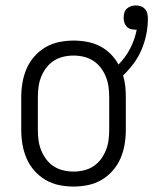

<svg xmlns="http://www.w3.org/2000/svg" viewBox="-20 -677 563 705"><path d="M250 8Q223 8 196.5 2.5Q170 -3 147 -16.5Q124 -30 106 -50.5Q88 -71 77.5 -95.5Q67 -120 62.5 -146.5Q58 -173 58 -200V-320Q58 -347 62.5 -373.5Q67 -400 77.5 -424.5Q88 -449 106 -469.5Q124 -490 147 -503.5Q170 -517 196.5 -522.5Q223 -528 250 -528Q275 -528 299.5 -523.5Q324 -519 346 -508Q368 -497 386 -479Q404 -461 415 -440Q441 -466 458 -499Q475 -532 482 -568H477Q468 -568 459.5 -570.5Q451 -573 445 -579.5Q439 -586 436.5 -594.5Q434 -603 434 -612Q434 -621 436.5 -630Q439 -639 445.5 -645Q452 -651 460.5 -654Q469 -657 478 -657Q488 -657 497 -654Q506 -651 512.5 -643.5Q519 -636 521 -627Q523 -618 523 -608Q523 -579 517 -550Q511 -521 499.5 -494Q488 -467 470.5 -443.5Q453 -420 432 -400Q438 -380 440 -360Q442 -340 442 -320V-200Q442 -173 437.5 -146.5Q433 -120 422.5 -95.5Q412 -71 394 -50.5Q376 -30 353 -16.5Q330 -3 303.5 2.5Q277 8 250 8ZM250 -47Q269 -47 288 -51.5Q307 -56 323 -66.5Q339 -77 350.5 -92.5Q362 -108 369 -125.5Q376 -143 378.5 -162Q381 -181 381 -200V-320Q381 -339 378.5 -358Q376 -377 369 -394.5Q362 -412 350.5 -427.5Q339 -443 323 -453.5Q307 -464 288 -468.5Q269 -473 250 -473Q231 -473 212 -468.5Q193 -464 177 -453.5Q161 -443 149.5 -427.5Q138 -412 131 -394.5Q124 -377 121.5 -358Q119 -339 119 -320V-200Q119 -181 121.5 -162Q124 -143 131 -125.5Q138 -108 149.5 -92.5Q161 -77 177 -66.5Q193 -56 212 -51.5Q231 -47 250 -47Z"/></svg>

Font: Iosevka SS18 Light
Style: Regular
Weight: 300
Monospace: yes
Designer: Belleve Invis
Foundry: Belleve Invis
Version: Version 25.1.1; ttfautohint (v1.8.4)